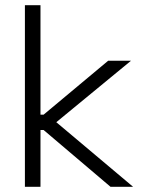

<svg xmlns="http://www.w3.org/2000/svg" viewBox="-20 -720 543 740"><path d="M76 0V-700H136V-278H148L397 -486H485L197 -249L493 0H406L148 -219H136V0Z"/></svg>

Font: Space Grotesk Frontify Light
Style: Regular
Weight: 300
Designer: Florian Karsten
Version: Version 2.000